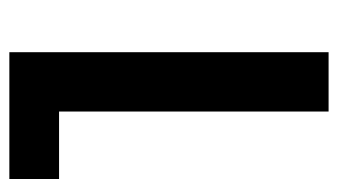

<svg xmlns="http://www.w3.org/2000/svg" viewBox="-180 -560 740 421"><g transform="rotate(-90 190.5 -350.0)"><path d="M156 0V-650L213 -591H8V-700H286V0Z"/></g></svg>

Font: MOST Montserrat SemiBold
Style: Regular
Weight: 600
Designer: Julieta Ulanovsky
Foundry: Julieta Ulanovsky
Version: Version 8.000;March 11, 2024;FontCreator 15.0.0.2926 64-bit